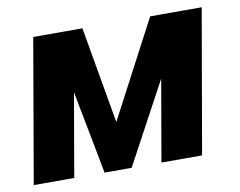

<svg xmlns="http://www.w3.org/2000/svg" viewBox="-63 -611 868 695"><g transform="rotate(-10 370.5 -264.0)"><path d="M341.8 -172.9 528.8 -528.3H652.3L367.7 0H268.1L167 -528.3H279.8ZM248 -528.3 156.7 0H7.8L99.1 -528.3ZM477.1 0 568.8 -528.3H718.3L626.5 0Z"/></g></svg>

Font: Roboto ExtraBold
Style: Italic
Weight: 800
Designer: Christian Robertson
Foundry: Google
Version: Version 3.009; 2024